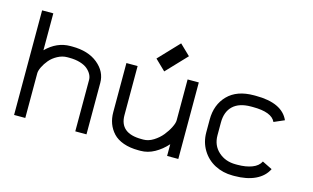

<svg xmlns="http://www.w3.org/2000/svg" viewBox="-87 -954 1975 1212"><g transform="rotate(15 900.0 -348.0)"><path d="M463.4 -336.4Q463.4 -354 454.3 -371.3Q445.3 -388.7 427.5 -404.3Q409.7 -419.9 378.4 -429.4Q347.2 -439 306.6 -439H294.4Q261.7 -439 231 -422.4Q200.2 -405.8 180.4 -382.1Q160.6 -358.4 148.7 -333.7Q136.7 -309.1 136.7 -291.5V0H63.5V-683.6H136.7V-442.4Q206.5 -512.2 294.4 -512.2H306.6Q411.1 -512.2 473.9 -460.9Q536.6 -409.7 536.6 -336.4V0H463.4Z M736.8 -179.2Q736.8 -61 879.4 -61H892.6Q924.8 -61 957.3 -81.3Q989.7 -101.6 1012.5 -129.6Q1035.2 -157.7 1049.3 -186.3Q1063.5 -214.8 1063.5 -232.9V-500H1136.7V0H1063.5V-76.7Q1027.8 -36.6 983.9 -12.2Q939.9 12.2 892.6 12.2H879.4Q823.2 12.2 780.8 -2.9Q738.3 -18.1 713.4 -44.9Q688.5 -71.8 676 -105.5Q663.6 -139.2 663.6 -179.2V-500H736.8ZM907.7 -510.7 839.4 -576.7 965.3 -709.5 1033.7 -643.6Z M1506.8 -438.5H1494.6Q1417.5 -438.5 1377.2 -400.4Q1336.9 -362.3 1336.9 -291.5V-208.5Q1336.9 -142.6 1382.1 -101.8Q1427.2 -61 1494.6 -61H1506.8Q1561.5 -61 1601.3 -76.2Q1641.1 -91.3 1656.7 -122.6L1722.2 -90.3Q1697.8 -40.5 1642.1 -14.2Q1586.4 12.2 1506.8 12.2H1494.6Q1430.7 12.2 1378.2 -15.1Q1325.7 -42.5 1294.7 -93.5Q1263.7 -144.5 1263.7 -208.5V-291.5Q1263.7 -389.2 1323.5 -450.4Q1383.3 -511.7 1494.6 -511.7H1506.8Q1678.7 -511.7 1723.6 -410.2L1656.2 -380.9Q1630.4 -438.5 1506.8 -438.5Z"/></g></svg>

Font: Anka/Coder
Style: Regular
Weight: 400
Monospace: yes
Version: Version 001.100